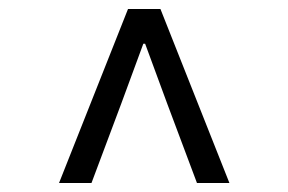

<svg xmlns="http://www.w3.org/2000/svg" viewBox="-20 -690 640 426"><path d="M111 -284 264 -670H336L489 -284H417L351 -460L302 -593H298L249 -460L183 -284Z"/></svg>

Font: SauceCodePro NFM
Style: Regular
Weight: 400
Monospace: yes
Designer: Paul D. Hunt, Teo Tuominen
Foundry: Adobe
Version: Version 2.042;hotconv 1.1.0;makeotfexe 2.6.0;Nerd Fonts 3.3.